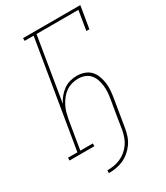

<svg xmlns="http://www.w3.org/2000/svg" viewBox="-221 -826 942 1092"><g transform="rotate(-30 250.0 -280.5)"><path d="M159 174V156Q181 156 202.5 152.5Q224 149 245 140Q266 131 284 116Q302 101 315 82.5Q328 64 335.5 42.5Q343 21 347 0Q354 -46 361.5 -92Q369 -138 377 -183Q381 -206 382.5 -228Q384 -250 381.5 -271.5Q379 -293 372 -313Q365 -333 351.5 -348.5Q338 -364 317.5 -371.5Q297 -379 275 -379Q254 -379 233 -373Q212 -367 194 -354.5Q176 -342 162 -324Q148 -306 138 -286.5Q128 -267 122.5 -246.5Q117 -226 113 -205L82 -18H164V0H1V-18H63L179 -717H120V-735H496L472 -590H452L473 -717H198L129 -298Q139 -319 154.5 -338Q170 -357 189.5 -371Q209 -385 232 -391Q255 -397 277 -397Q301 -397 324.5 -389Q348 -381 364 -364.5Q380 -348 388.5 -325.5Q397 -303 400.5 -279.5Q404 -256 402 -230.5Q400 -205 396 -181L366 0Q362 24 354 47.5Q346 71 331.5 91.5Q317 112 297 129Q277 146 254 156Q231 166 207 170Q183 174 159 174Z"/></g></svg>

Font: Iosevka Slab Thin Oblique
Style: Regular
Weight: 100
Italic angle: -9°
Monospace: yes
Designer: Belleve Invis
Foundry: Belleve Invis
Version: Version 11.1.0; ttfautohint (v1.8.3)